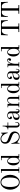

<svg xmlns="http://www.w3.org/2000/svg" viewBox="3328 -4098 788 7484"><g transform="rotate(-90 3722.0 -356.0)"><path d="M360 18Q276 18 208.5 -36.5Q141 -91 105.5 -176Q70 -261 70 -356Q70 -451 105.5 -536Q141 -621 208.5 -675.5Q276 -730 360 -730Q444 -730 511.5 -675.5Q579 -621 614.5 -536Q650 -451 650 -356Q650 -261 614.5 -176Q579 -91 511.5 -36.5Q444 18 360 18ZM360 -14Q544 -14 544 -356Q544 -698 360 -698Q176 -698 176 -356Q176 -14 360 -14Z M728 0V-24H780Q802 -24 802 -46V-666Q802 -688 780 -688H728V-712H874V-46Q874 -24 896 -24H948V0Z M1192 -12Q1247 -12 1280.5 -60Q1314 -108 1314 -169V-262Q1314 -331 1276.5 -387.5Q1239 -444 1192 -444Q1144 -444 1125 -387.5Q1106 -331 1106 -228Q1106 -125 1125 -68.5Q1144 -12 1192 -12ZM1314 0V-42L1309 -45Q1260 12 1194 12Q1115 12 1066.5 -57Q1018 -126 1018 -228Q1018 -330 1064.5 -399Q1111 -468 1190 -468Q1223 -468 1255.5 -445.5Q1288 -423 1308 -390L1314 -392V-666Q1314 -688 1292 -688H1220V-712H1386V-46Q1386 -24 1408 -24H1460V0Z M1860 -306H1884Q1894 -193 1966 -103.5Q2038 -14 2123 -14Q2205 -14 2242.5 -54Q2280 -94 2280 -150Q2280 -199 2251.5 -227Q2223 -255 2168 -277L2016 -338Q1862 -399 1862 -542Q1862 -638 1918 -684Q1974 -730 2058 -730Q2124 -730 2204 -670Q2228 -652 2242 -652Q2259 -652 2262 -676L2266 -712H2290L2300 -452H2276Q2252 -560 2188 -629Q2124 -698 2050 -698Q1994 -698 1958 -661.5Q1922 -625 1922 -560Q1922 -515 1945 -490Q1968 -465 2013 -447L2206 -370Q2273 -343 2306.5 -293Q2340 -243 2340 -188Q2340 -105 2285 -43.5Q2230 18 2123 18Q2086 18 2045 1.5Q2004 -15 1984.5 -30.5Q1965 -46 1954 -52Q1950 -55 1941.5 -61Q1933 -67 1928 -70Q1923 -73 1919 -73Q1900 -73 1894 -30L1890 10H1867Z M2598 12Q2553 12 2523.5 -20Q2494 -52 2494 -107V-428H2420V-456H2442Q2487 -456 2512.5 -504.5Q2538 -553 2538 -612V-648H2566V-456H2690V-428H2566V-102Q2566 -32 2619 -32Q2690 -32 2690 -152H2708Q2708 -129 2707 -114Q2706 -99 2700.5 -72.5Q2695 -46 2684 -30Q2673 -14 2651 -1Q2629 12 2598 12Z M3050 -245 2963 -226Q2915 -216 2893.5 -186.5Q2872 -157 2872 -103Q2872 -24 2934 -24Q2959 -24 2978.5 -35.5Q2998 -47 3012 -70Q3026 -93 3033 -108.5Q3040 -124 3050 -150ZM2788 -106Q2788 -134 2796 -156.5Q2804 -179 2817 -192.5Q2830 -206 2847.5 -216.5Q2865 -227 2884 -232L2922 -242Q2941 -247 2958 -249L3050 -266V-351Q3050 -444 2957 -444Q2923 -444 2895 -426.5Q2867 -409 2867 -387Q2867 -377 2870 -372Q2873 -366 2883 -364Q2922 -356 2922 -323Q2922 -284 2876 -284Q2854 -284 2837 -301Q2820 -318 2820 -350Q2820 -405 2863 -436.5Q2906 -468 2960 -468Q3026 -468 3074 -433.5Q3122 -399 3122 -326V-80Q3122 -30 3153 -30Q3200 -30 3200 -130H3218Q3218 12 3138 12Q3053 12 3050 -84H3045Q3032 -50 2997.5 -19Q2963 12 2918 12Q2865 12 2826.5 -14Q2788 -40 2788 -106Z M3280 0V-24H3322Q3344 -24 3344 -46V-410Q3344 -432 3322 -432H3280V-456H3416V-364L3420 -363Q3446 -413 3482.5 -440.5Q3519 -468 3559 -468Q3609 -468 3640 -442Q3686 -405 3686 -319V-46Q3686 -24 3708 -24H3750V0H3550V-24H3592Q3614 -24 3614 -46V-339Q3614 -444 3550 -444Q3505 -444 3460.5 -386.5Q3416 -329 3416 -254V-46Q3416 -24 3438 -24H3480V0Z M4004 -12Q4059 -12 4092.5 -60Q4126 -108 4126 -169V-262Q4126 -331 4088.5 -387.5Q4051 -444 4004 -444Q3956 -444 3937 -387.5Q3918 -331 3918 -228Q3918 -125 3937 -68.5Q3956 -12 4004 -12ZM4126 0V-42L4121 -45Q4072 12 4006 12Q3927 12 3878.5 -57Q3830 -126 3830 -228Q3830 -330 3876.5 -399Q3923 -468 4002 -468Q4035 -468 4067.5 -445.5Q4100 -423 4120 -390L4126 -392V-666Q4126 -688 4104 -688H4032V-712H4198V-46Q4198 -24 4220 -24H4272V0Z M4612 -245 4525 -226Q4477 -216 4455.5 -186.5Q4434 -157 4434 -103Q4434 -24 4496 -24Q4521 -24 4540.5 -35.5Q4560 -47 4574 -70Q4588 -93 4595 -108.5Q4602 -124 4612 -150ZM4350 -106Q4350 -134 4358 -156.5Q4366 -179 4379 -192.5Q4392 -206 4409.5 -216.5Q4427 -227 4446 -232L4484 -242Q4503 -247 4520 -249L4612 -266V-351Q4612 -444 4519 -444Q4485 -444 4457 -426.5Q4429 -409 4429 -387Q4429 -377 4432 -372Q4435 -366 4445 -364Q4484 -356 4484 -323Q4484 -284 4438 -284Q4416 -284 4399 -301Q4382 -318 4382 -350Q4382 -405 4425 -436.5Q4468 -468 4522 -468Q4588 -468 4636 -433.5Q4684 -399 4684 -326V-80Q4684 -30 4715 -30Q4762 -30 4762 -130H4780Q4780 12 4700 12Q4615 12 4612 -84H4607Q4594 -50 4559.5 -19Q4525 12 4480 12Q4427 12 4388.5 -14Q4350 -40 4350 -106Z M4842 0V-24H4884Q4906 -24 4906 -46V-410Q4906 -432 4884 -432H4842V-456H4978V-330L4982 -329Q4999 -377 5023.5 -410.5Q5048 -444 5068 -454Q5093 -468 5118 -468Q5156 -468 5175 -443.5Q5194 -419 5194 -386Q5194 -362 5180 -340Q5166 -318 5138 -318Q5119 -318 5106 -327.5Q5093 -337 5093 -356Q5093 -385 5120 -400Q5142 -412 5142 -427Q5142 -444 5114 -444Q5097 -444 5079.5 -435Q5062 -426 5041.5 -396.5Q5021 -367 5004 -318Q4978 -244 4978 -178V-46Q4978 -24 5000 -24H5042V0Z M5436 -12Q5491 -12 5524.5 -60Q5558 -108 5558 -169V-262Q5558 -331 5520.5 -387.5Q5483 -444 5436 -444Q5388 -444 5369 -387.5Q5350 -331 5350 -228Q5350 -125 5369 -68.5Q5388 -12 5436 -12ZM5558 0V-42L5553 -45Q5504 12 5438 12Q5359 12 5310.5 -57Q5262 -126 5262 -228Q5262 -330 5308.5 -399Q5355 -468 5434 -468Q5467 -468 5499.5 -445.5Q5532 -423 5552 -390L5558 -392V-666Q5558 -688 5536 -688H5464V-712H5630V-46Q5630 -24 5652 -24H5704V0Z M6214 0V-32H6310Q6337 -32 6337 -59V-653Q6337 -680 6310 -680H6264Q6204 -680 6165 -628Q6143 -600 6130 -551.5Q6117 -503 6115 -479Q6113 -455 6113 -444H6088L6096 -712H6670L6678 -444H6653L6651 -476Q6649 -508 6636 -554Q6623 -600 6601 -628Q6562 -680 6502 -680H6456Q6429 -680 6429 -653V-59Q6429 -32 6456 -32H6552V0Z M6928 0V-32H7024Q7051 -32 7051 -59V-653Q7051 -680 7024 -680H6978Q6918 -680 6879 -628Q6857 -600 6844 -551.5Q6831 -503 6829 -479Q6827 -455 6827 -444H6802L6810 -712H7384L7392 -444H7367L7365 -476Q7363 -508 7350 -554Q7337 -600 7315 -628Q7276 -680 7216 -680H7170Q7143 -680 7143 -653V-59Q7143 -32 7170 -32H7266V0Z"/></g></svg>

Font: Old Standard TT
Style: Regular
Weight: 400
Designer: Alexey Kryukov <alexios@thessalonica.org.ru>
Version: Version 1.0